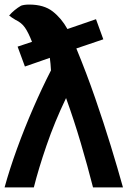

<svg xmlns="http://www.w3.org/2000/svg" viewBox="-21 -808 558 840"><path d="M268 -379Q303 -282 332.5 -182Q362 -82 386 12H517Q494 -71 463.5 -170.5Q433 -270 395.5 -378.5Q358 -487 313 -596L431 -636L399 -724Q371 -714 338 -703Q305 -692 274 -681Q248 -728 209.5 -758Q171 -788 107 -788Q94 -788 85 -786.5Q76 -785 71 -783Q57 -775 43 -763.5Q29 -752 19 -740Q24 -736 30.5 -731.5Q37 -727 47 -721Q73 -709 88 -687.5Q103 -666 119 -625Q103 -620 87.5 -614.5Q72 -609 56 -604L88 -517Q113 -525 141.5 -535.5Q170 -546 197 -555Q199 -542 200 -528.5Q201 -515 202 -500Q163 -424 124.5 -335.5Q86 -247 53.5 -157.5Q21 -68 -1 12H127Q147 -68 182.5 -171.5Q218 -275 268 -379Z"/></svg>

Font: Repo DemiBold
Style: Regular
Weight: 600
Designer: Stefan Peev
Foundry: Context Ltd
Version: Version 1.502